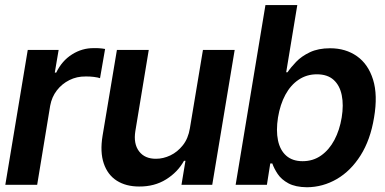

<svg xmlns="http://www.w3.org/2000/svg" viewBox="-20 -748 1559 777"><path d="M1.5 0 92.3 -545.9H217.3L201.7 -454.1H207.5Q230.5 -502 271.5 -527.8Q312.5 -553.7 359.4 -553.2Q370.1 -553.7 382.8 -552.7Q395.5 -551.8 405.3 -549.8L384.8 -431.6Q377 -434.6 359.6 -436.8Q342.3 -439 326.2 -438.5Q291 -439 260.7 -423.8Q230.5 -408.7 210 -382.1Q189.5 -355.5 183.1 -320.3L130.4 0Z M748.5 -229 801.3 -545.9H929.7L838.9 0H714.4L730.5 -97.2H724.6Q699.2 -51.3 652.1 -22Q605 7.3 543 6.8Q489.7 6.8 452.6 -16.8Q415.5 -40.5 399.9 -86.7Q384.3 -132.8 395 -198.2L453.1 -545.9H582L527.8 -217.8Q519.5 -166.5 542.7 -135.7Q565.9 -105 611.8 -105.5Q640.6 -105.5 669.4 -119.1Q698.2 -132.8 720 -160.2Q741.7 -187.5 748.5 -229Z M1222.2 9.8Q1175.8 9.3 1147.2 -6.1Q1118.7 -21.5 1103.8 -43.9Q1088.9 -66.4 1082 -86.4H1073.7L1060.1 0H933.6L1054.2 -727.5H1183.1L1138.2 -455.6H1143.6Q1156.7 -475.1 1178.5 -497.8Q1200.2 -520.5 1234.1 -536.6Q1268.1 -552.7 1315.9 -552.7Q1378.9 -552.7 1424.6 -520.5Q1470.2 -488.3 1489.7 -425.8Q1509.3 -363.3 1493.7 -272Q1479 -182.1 1439.2 -119.1Q1399.4 -56.2 1343 -23.4Q1286.6 9.3 1222.2 9.8ZM1204.6 -95.7Q1247.1 -95.7 1279.5 -118.7Q1312 -141.6 1333.3 -181.6Q1354.5 -221.7 1362.8 -272.5Q1371.1 -323.2 1363 -362.8Q1355 -402.3 1330.1 -424.8Q1305.2 -447.3 1262.2 -447.3Q1221.2 -447.3 1188.7 -425.5Q1156.2 -403.8 1135 -364.7Q1113.8 -325.7 1105 -272.5Q1096.7 -219.7 1105 -179.9Q1113.3 -140.1 1138.4 -117.9Q1163.6 -95.7 1204.6 -95.7Z"/></svg>

Font: Inter Tight SemiBold
Style: Italic
Weight: 600
Italic angle: -9.39999°
Designer: Rasmus Andersson
Foundry: rsms
Version: Version 3.004